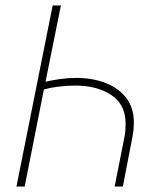

<svg xmlns="http://www.w3.org/2000/svg" viewBox="-20 -680 580 700"><path d="M40 0 172 -660H202L146 -382Q166 -387 197 -391.5Q228 -396 256 -396Q318 -396 366 -377Q414 -358 441 -322Q468 -286 468 -234Q468 -221 467 -209.5Q466 -198 463 -182L428 0H398L434 -182Q436 -191 437 -203Q438 -215 438 -228Q438 -299 386 -333.5Q334 -368 254 -368Q223 -368 192 -364Q161 -360 140 -354L70 0Z"/></svg>

Font: Source Sans Variable
Style: Italic
Weight: 200
Italic angle: -11°
Designer: Paul D. Hunt
Foundry: Adobe Systems Incorporated
Version: Version 3.006;hotconv 1.0.111;makeotfexe 2.5.65597